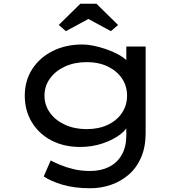

<svg xmlns="http://www.w3.org/2000/svg" viewBox="-20 -773 971 1023"><path d="M461 230Q377 230 314 211.5Q251 193 213 167L250 82Q271 93 302 106Q333 119 373 128.5Q413 138 461 138Q518 138 561.5 116Q605 94 629 51.5Q653 9 653 -52V-121L664 -114Q658 -85 620.5 -56.5Q583 -28 527 -9Q471 10 407 10Q320 10 253.5 -25Q187 -60 149.5 -122Q112 -184 112 -263Q112 -343 151.5 -404.5Q191 -466 260.5 -501Q330 -536 420 -536Q445 -536 477.5 -529.5Q510 -523 544 -511.5Q578 -500 608 -484Q638 -468 656.5 -449.5Q675 -431 675 -410L653 -402V-525H756V-64Q756 10 732 65.5Q708 121 666.5 157Q625 193 572 211.5Q519 230 461 230ZM442 -85Q506 -85 554.5 -108Q603 -131 630 -171.5Q657 -212 657 -263Q657 -315 630 -355Q603 -395 554.5 -418.5Q506 -442 442 -442Q377 -442 326 -418.5Q275 -395 246 -354.5Q217 -314 217 -263Q217 -213 246 -172.5Q275 -132 326 -108.5Q377 -85 442 -85ZM331 -607 293 -640 408 -753H494L609 -640L571 -607L436 -680H466Z"/></svg>

Font: Lexend Tera
Style: Regular
Weight: 400
Designer: Bonnie Shaver-Troup, Thomas Jockin
Foundry: Lexend
Version: Version 1.007